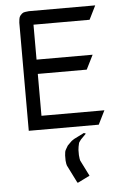

<svg xmlns="http://www.w3.org/2000/svg" viewBox="-58 -626 613 941"><g transform="rotate(-5 248.5 -155.0)"><path d="M68.8 0V-532.2L70.8 -549.8L73.2 -559.1L77.1 -565.9L85.9 -575.2L94.2 -580.1L103 -582L120.1 -584H446.8L413.1 -516.1H137.2V-344.2H413.1L377.9 -273.9H137.2V-67.9H446.8L413.1 0ZM235.8 136.2 237.8 118.2 240.2 110.8 245.1 102.1 252.9 88.9 273.9 67.9 287.1 59.1 336.9 34.2 346.2 38.1 319.8 64.9 311 77.1 309.1 81.1 305.2 99.1 303.2 115.2V140.1L305.2 158.2L307.1 167L346.2 245.1L288.1 273.9H284.2L240.2 186L237.8 176.8L235.8 161.1Z"/></g></svg>

Font: Petahja
Style: Regular
Weight: 400
Designer: T. Christopher White
Version: Version 1.1